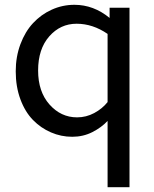

<svg xmlns="http://www.w3.org/2000/svg" viewBox="-20 -552 634 792"><path d="M432.1 -520H514.2V220.2H423.8V-53.2Q398.9 -26.4 361.1 -7.1Q323.2 12.2 277.8 12.2Q231.9 12.2 190.2 -5.9Q148.4 -23.9 116 -57.1Q83.5 -90.3 64.2 -142.3Q44.9 -194.3 44.9 -257.8Q44.9 -317.9 64.2 -369.6Q83.5 -421.4 116.5 -456.8Q149.4 -492.2 193.6 -512.2Q237.8 -532.2 287.1 -532.2Q366.2 -532.2 432.1 -478ZM137.2 -261.2Q137.2 -173.8 184.3 -120.8Q231.4 -67.9 297.9 -67.9Q335.4 -67.9 368.7 -85.7Q401.9 -103.5 423.8 -130.9V-412.1Q362.8 -454.1 295.9 -454.1Q229 -454.1 183.1 -401.9Q137.2 -349.6 137.2 -261.2Z"/></svg>

Font: ABeeZee
Style: Regular
Weight: 400
Designer: Anja Meiners
Foundry: Anja Meiners
Version: Version 1.002